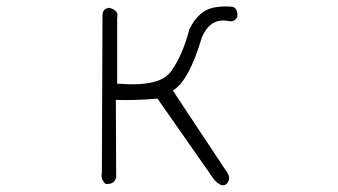

<svg xmlns="http://www.w3.org/2000/svg" viewBox="-20 -570 1040 590"><path d="M316 -546Q346 -538 340 -516V-313Q471 -302 505 -350Q522 -373 536.5 -405.5Q551 -438 562 -480Q592 -542 645 -548Q666 -552 696 -549Q712 -542 709 -517Q700 -502 683 -505Q626 -517 600 -454Q560 -320 511 -292L672 -49Q692 -24 679 -8Q664 11 638 -18L464 -267Q428 -264 396 -263Q364 -262 336 -263L337 -25Q331 -2 304 -5Q289 -20 293 -39L295 -525Q296 -544 316 -546Z"/></svg>

Font: Yomogi
Style: Regular
Weight: 400
Designer: satsuyako
Foundry: satsuyako
Version: Version 3.100